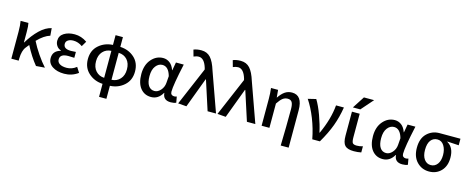

<svg xmlns="http://www.w3.org/2000/svg" viewBox="-44 -1661 6610 2713"><g transform="rotate(15 3261.0 -305.0)"><path d="M578.1 0 450.2 9.8Q360.4 -98.6 281.2 -252Q277.3 -247.1 263.7 -231Q250 -214.8 243.2 -205.1Q196.3 -148.4 194.3 -30.3V0H86.9V-393.6Q86.9 -487.3 75.2 -549.8H189.5Q199.2 -510.7 199.2 -418.9V-268.6H203.1Q272.5 -384.8 356 -465.3Q439.5 -545.9 526.4 -564.5L535.2 -456.1Q447.3 -429.7 352.5 -332Q393.6 -249 456.1 -157.2Q518.6 -65.4 578.1 0Z M861.3 12.7Q755.9 12.7 688.5 -31.7Q621.1 -76.2 621.1 -153.3Q621.1 -258.8 733.4 -288.1V-293Q692.4 -306.6 669.9 -340.3Q647.5 -374 647.5 -413.1Q647.5 -486.3 710 -525.4Q772.5 -564.5 865.2 -564.5Q961.9 -564.5 1046.9 -504.9L1002 -428.7Q940.4 -473.6 870.1 -473.6Q822.3 -473.6 792 -453.6Q761.7 -433.6 761.7 -398.4Q761.7 -324.2 871.1 -324.2Q888.7 -324.2 943.4 -328.1V-242.2Q895.5 -245.1 854.5 -245.1Q735.4 -245.1 735.4 -164.1Q735.4 -123 771.5 -100.1Q807.6 -77.1 873 -77.1Q951.2 -77.1 1015.6 -128.9L1063.5 -53.7Q973.6 12.7 861.3 12.7Z M1531.2 -472.7V-78.1Q1606.4 -81.1 1655.3 -133.8Q1704.1 -186.5 1704.1 -275.4Q1704.1 -365.2 1656.7 -417.5Q1609.4 -469.7 1531.2 -472.7ZM1423.8 -78.1V-472.7Q1348.6 -469.7 1300.3 -417Q1252 -364.3 1252 -275.4Q1252 -186.5 1300.3 -133.8Q1348.6 -81.1 1423.8 -78.1ZM1531.2 -702.1V-559.6Q1654.3 -553.7 1738.3 -478.5Q1822.3 -403.3 1822.3 -275.4Q1822.3 -148.4 1737.3 -72.3Q1652.3 3.9 1531.2 9.8V200.2H1423.8V9.8Q1303.7 3.9 1218.3 -72.3Q1132.8 -148.4 1132.8 -275.4Q1132.8 -403.3 1218.3 -478.5Q1303.7 -553.7 1423.8 -559.6V-702.1Z M2131.8 12.7Q2034.2 12.7 1975.6 -60.5Q1917 -133.8 1917 -266.6Q1917 -401.4 1988.3 -482.9Q2059.6 -564.5 2159.2 -564.5Q2212.9 -564.5 2256.3 -531.7Q2299.8 -499 2323.2 -430.7H2326.2L2347.7 -549.8H2461.9Q2392.6 -232.4 2392.6 -135.7Q2392.6 -108.4 2407.2 -94.7Q2421.9 -81.1 2446.3 -81.1Q2464.8 -81.1 2483.4 -88.9L2499 -2Q2467.8 12.7 2419.9 12.7Q2307.6 12.7 2300.8 -91.8H2296.9Q2237.3 12.7 2131.8 12.7ZM2157.2 -82Q2206.1 -82 2246.6 -127.9Q2287.1 -173.8 2292 -236.3L2299.8 -336.9Q2263.7 -467.8 2173.8 -467.8Q2117.2 -467.8 2076.7 -415.5Q2036.1 -363.3 2036.1 -268.6Q2036.1 -177.7 2067.9 -129.9Q2099.6 -82 2157.2 -82Z M2650.4 9.8 2527.3 0 2765.6 -558.6 2760.7 -580.1Q2720.7 -712.9 2639.6 -712.9Q2605.5 -712.9 2565.4 -695.3L2539.1 -790Q2587.9 -809.6 2652.3 -809.6Q2736.3 -809.6 2787.1 -753.4Q2837.9 -697.3 2876 -574.2L3081.1 0H2958L2819.3 -428.7H2814.5Z M3225.6 9.8 3102.5 0 3340.8 -558.6 3335.9 -580.1Q3295.9 -712.9 3214.8 -712.9Q3180.7 -712.9 3140.6 -695.3L3114.3 -790Q3163.1 -809.6 3227.5 -809.6Q3311.5 -809.6 3362.3 -753.4Q3413.1 -697.3 3451.2 -574.2L3656.2 0H3533.2L3394.5 -428.7H3389.6Z M4197.3 200.2H4081.1Q4088.9 -83 4088.9 -332Q4088.9 -403.3 4070.3 -434.1Q4051.8 -464.8 4006.8 -464.8Q3966.8 -464.8 3934.6 -440.4Q3902.3 -416 3862.3 -355.5V0H3748V-393.6Q3748 -477.5 3738.3 -549.8H3841.8L3851.6 -441.4H3854.5Q3896.5 -503.9 3941.4 -534.2Q3986.3 -564.5 4043.9 -564.5Q4197.3 -564.5 4197.3 -345.7Z M4600.6 0H4489.3Q4460.9 -149.4 4405.3 -290.5Q4349.6 -431.6 4279.3 -536.1L4396.5 -564.5Q4446.3 -483.4 4492.7 -356Q4539.1 -228.5 4562.5 -118.2H4567.4Q4672.9 -348.6 4689.5 -549.8H4804.7Q4781.2 -403.3 4733.9 -274.9Q4686.5 -146.5 4600.6 0Z M5041 -760.7H5190.4L5035.2 -584H4926.8ZM5043 -180.7Q5043 -114.3 5058.1 -95.2Q5073.2 -76.2 5118.2 -76.2Q5162.1 -76.2 5206.1 -89.8V0Q5154.3 10.7 5098.6 10.7Q5004.9 10.7 4967.3 -28.8Q4929.7 -68.4 4929.7 -171.9V-522.5H5043Z M5520.5 12.7Q5422.9 12.7 5364.3 -60.5Q5305.7 -133.8 5305.7 -266.6Q5305.7 -401.4 5377 -482.9Q5448.2 -564.5 5547.9 -564.5Q5601.6 -564.5 5645 -531.7Q5688.5 -499 5711.9 -430.7H5714.8L5736.3 -549.8H5850.6Q5781.2 -232.4 5781.2 -135.7Q5781.2 -108.4 5795.9 -94.7Q5810.5 -81.1 5835 -81.1Q5853.5 -81.1 5872.1 -88.9L5887.7 -2Q5856.4 12.7 5808.6 12.7Q5696.3 12.7 5689.5 -91.8H5685.5Q5626 12.7 5520.5 12.7ZM5545.9 -82Q5594.7 -82 5635.3 -127.9Q5675.8 -173.8 5680.7 -236.3L5688.5 -336.9Q5652.3 -467.8 5562.5 -467.8Q5505.9 -467.8 5465.3 -415.5Q5424.8 -363.3 5424.8 -268.6Q5424.8 -177.7 5456.5 -129.9Q5488.3 -82 5545.9 -82Z M5947.3 -268.6Q5947.3 -405.3 6022 -477.5Q6096.7 -549.8 6204.1 -549.8H6509.8V-454.1Q6420.9 -460.9 6341.8 -463.9V-459Q6442.4 -402.3 6442.4 -252.9Q6442.4 -129.9 6373.5 -58.6Q6304.7 12.7 6198.2 12.7Q6091.8 12.7 6019.5 -62.5Q5947.3 -137.7 5947.3 -268.6ZM6332 -262.7Q6332 -343.8 6296.9 -399.9Q6261.7 -456.1 6200.2 -456.1Q6138.7 -456.1 6102.5 -408.7Q6066.4 -361.3 6066.4 -268.6Q6066.4 -181.6 6103 -131.3Q6139.6 -81.1 6199.2 -81.1Q6258.8 -81.1 6295.4 -129.9Q6332 -178.7 6332 -262.7Z"/></g></svg>

Font: Gen Shin Gothic Medium
Style: Regular
Weight: 500
Designer: [Source Han Sans]
Ryoko NISHIZUKA  (kana & ideographs); Paul D. Hunt (Latin, Greek & Cyrillic); Wenlong ZHANG  (bopomofo
Version: Version 1.002.20150607